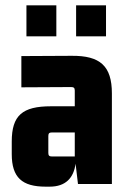

<svg xmlns="http://www.w3.org/2000/svg" viewBox="-20 -689 478 719"><path d="M260 -103H175C165 -103 161 -106 161 -116V-180C161 -190 165 -193 175 -193H260ZM166 10C226 10 256 -23 263 -76L272 0H399V-339C399 -442 355 -481 248 -480L60 -479V-362L246 -363C256 -363 260 -360 260 -350V-291H171C64 -291 24 -257 24 -159V-112C24 -24 63 10 151 10ZM191 -553V-669H79V-553ZM377 -553V-669H265V-553Z"/></svg>

Font: Gemini
Style: Regular
Weight: 700
Designer: Pushpananda Ekanayake, Sol Matas, Kosala Senevirathne
Foundry: Mooniak
Version: Version 1.000;PS 1.0;hotconv 1.0.86;makeotf.lib2.5.63406